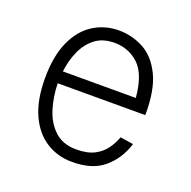

<svg xmlns="http://www.w3.org/2000/svg" viewBox="-99 -608 711 715"><g transform="rotate(20 256.5 -250.0)"><path d="M397 -138 449 -130Q430 -68 383.5 -28.5Q337 11 256 10Q200 10 154.5 -19Q109 -48 83 -105.5Q57 -163 57 -249Q57 -336 83 -394Q109 -452 154.5 -481Q200 -510 256 -510Q307 -510 353 -486Q399 -462 427.5 -404Q456 -346 455 -247H108Q109 -195 123.5 -147.5Q138 -100 170.5 -69.5Q203 -39 256 -39Q301 -39 328.5 -53.5Q356 -68 372 -90.5Q388 -113 397 -138ZM256 -461Q210 -461 180 -438Q150 -415 133 -377Q116 -339 111 -295H400Q392 -387 352 -424Q312 -461 256 -461Z"/></g></svg>

Font: Haskoy Light
Style: Regular
Weight: 300
Designer: Ertekin Erdin
Foundry: Ertekin Erdin
Version: Version 2.000; ttfautohint (v1.8.4.7-5d5b)